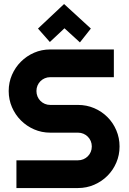

<svg xmlns="http://www.w3.org/2000/svg" viewBox="-20 -950 651 970"><path d="M23.9 -490.2Q23.9 -533.7 40.5 -571.8Q57.1 -609.9 85.7 -638.4Q114.3 -667 152.3 -683.6Q190.4 -700.2 233.9 -700.2H555.2V-560.1H233.9Q219.2 -560.1 206.5 -554.7Q193.8 -549.3 184.3 -539.8Q174.8 -530.3 169.4 -517.6Q164.1 -504.9 164.1 -490.2Q164.1 -475.6 169.4 -462.6Q174.8 -449.7 184.3 -440.2Q193.8 -430.7 206.5 -425.3Q219.2 -419.9 233.9 -419.9H374Q417.5 -419.9 455.8 -403.6Q494.1 -387.2 522.7 -358.6Q551.3 -330.1 567.6 -291.7Q584 -253.4 584 -210Q584 -166.5 567.6 -128.4Q551.3 -90.3 522.7 -61.8Q494.1 -33.2 455.8 -16.6Q417.5 0 374 0H63V-140.1H374Q388.7 -140.1 401.4 -145.5Q414.1 -150.9 423.6 -160.4Q433.1 -169.9 438.5 -182.6Q443.8 -195.3 443.8 -210Q443.8 -224.6 438.5 -237.3Q433.1 -250 423.6 -259.5Q414.1 -269 401.4 -274.4Q388.7 -279.8 374 -279.8H233.9Q190.4 -279.8 152.3 -296.4Q114.3 -313 85.7 -341.6Q57.1 -370.1 40.5 -408.4Q23.9 -446.8 23.9 -490.2ZM171.9 -805.7 303.7 -929.7 439 -805.7 383.8 -735.8 305.7 -807.1 231.9 -737.8Z"/></svg>

Font: Righteous
Style: Regular
Weight: 400
Version: Version 1.000